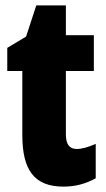

<svg xmlns="http://www.w3.org/2000/svg" viewBox="-20 -684 394 714"><path d="M265 -130C238 -130 225 -148 225 -184V-420H329V-553H225V-664H115L77 -548L7 -506V-420H63V-182C63 -52 107 10 216 10C261 10 300 -1 336 -21V-149C309 -137 285 -130 265 -130Z"/></svg>

Font: Noto Sans Devanagari ExtraCondensed Black
Style: Regular
Weight: 900
Width: 2
Designer: Jelle Bosma - Monotype Design Team
Foundry: Monotype Imaging Inc.
Version: Version 2.004